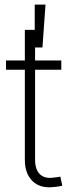

<svg xmlns="http://www.w3.org/2000/svg" viewBox="-20 -801 324 826"><path d="M243.7 -541V-501H5.9V-541ZM86.9 -672.4H130.9V-114.7Q130.9 -71.8 151.6 -51.5Q172.4 -31.2 211.4 -37.1Q217.3 -37.6 225.1 -38.8Q232.9 -40 239.7 -41L248 -2Q239.7 0 230.5 1.5Q221.2 2.9 212.4 3.4Q153.3 10.7 120.1 -21.7Q86.9 -54.2 86.9 -112.3ZM129.4 -596.7V-781.2H175.8L162.6 -596.7Z"/></svg>

Font: Inter 17pt ExtraLight
Style: Regular
Weight: 250
Version: Version 4.001;git-66647c0bb